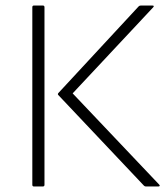

<svg xmlns="http://www.w3.org/2000/svg" viewBox="-20 -675 604 695"><path d="M508 0Q504 0 501 -3L192 -330Q187 -334 192 -339L482 -652Q485 -655 490 -655H531Q536 -655 536.5 -653Q537 -651 534 -648L243 -337L556 -7Q559 -4 558 -2Q557 0 553 0ZM103 0Q97 0 97 -6V-649Q97 -655 103 -655H135Q141 -655 141 -649V-6Q141 0 135 0Z"/></svg>

Font: Sofia Sans ExtraLight
Style: Regular
Weight: 250
Version: Version 4.100-B